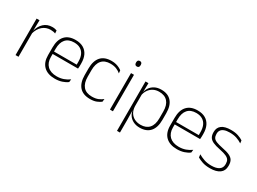

<svg xmlns="http://www.w3.org/2000/svg" viewBox="-42 -1352 2969 2217"><g transform="rotate(30 1443.0 -243.5)"><path d="M112.5 -305 99.5 -334 110 -337.5Q126.5 -409.5 171.5 -451.5Q216.5 -493.5 284.5 -493.5Q304 -493.5 319 -490.2Q334 -487 344.5 -483L347 -444Q334.5 -449.5 318 -452.5Q301.5 -455.5 282 -455.5Q222.5 -455.5 177.5 -417.5Q132.5 -379.5 112.5 -305ZM76 0V-486.5H115L112 -338L115.5 -334.5V0Z M604.5 10Q506.5 10 454 -41.2Q401.5 -92.5 401.5 -187V-290.5Q401.5 -391.5 450 -445Q498.5 -498.5 591.5 -498.5Q653.5 -498.5 695.8 -474.2Q738 -450 759.8 -404.8Q781.5 -359.5 781.5 -295.5V-278Q781.5 -265.5 781 -252.8Q780.5 -240 779 -225.5H742.5Q743 -245.5 743 -263.2Q743 -281 743 -296Q743 -350.5 725.8 -388Q708.5 -425.5 674.8 -445.2Q641 -465 591.5 -465Q517.5 -465 479 -421Q440.5 -377 440.5 -293V-245V-239V-184.5Q440.5 -147 451.5 -117.5Q462.5 -88 483.8 -67.2Q505 -46.5 536.5 -35.5Q568 -24.5 609.5 -24.5Q656.5 -24.5 697 -38.5Q737.5 -52.5 773 -78.5L768.5 -40Q738 -17 696.2 -3.5Q654.5 10 604.5 10ZM421.5 -225.5V-257.5H769V-225.5Z M1073 10Q978 10 930.5 -44.2Q883 -98.5 883 -199.5V-287.5Q883 -388.5 930.5 -442.5Q978 -496.5 1073 -496.5Q1106.5 -496.5 1132.8 -489.5Q1159 -482.5 1178.5 -472.2Q1198 -462 1211 -451.5L1215 -413.5Q1191.5 -434 1158 -448.2Q1124.5 -462.5 1076.5 -462.5Q1000 -462.5 961.2 -417.5Q922.5 -372.5 922.5 -287V-200.5Q922.5 -116 961.2 -70.5Q1000 -25 1078 -25Q1127.5 -25 1161.5 -39.5Q1195.5 -54 1219 -74L1214.5 -35.5Q1194 -19 1159.5 -4.5Q1125 10 1073 10Z M1335 0V-486.5H1374.5V0ZM1355 -585.5Q1339.5 -585.5 1331.8 -594.5Q1324 -603.5 1324 -620.5V-624.5Q1324 -641 1331.8 -650Q1339.5 -659 1355 -659Q1370 -659 1377.8 -650Q1385.5 -641 1385.5 -624.5V-620.5Q1385.5 -603 1377.8 -594.2Q1370 -585.5 1355 -585.5Z M1734.5 10Q1686 10 1648.5 -8.8Q1611 -27.5 1588.5 -61.5Q1566 -95.5 1563.5 -141H1550.5L1566 -177.5Q1568.5 -126.5 1590.5 -92.2Q1612.5 -58 1648 -41Q1683.5 -24 1726.5 -24Q1800.5 -24 1840 -68.2Q1879.5 -112.5 1879.5 -197V-289.5Q1879.5 -374 1840.2 -418.5Q1801 -463 1725.5 -463Q1682.5 -463 1648.8 -445.2Q1615 -427.5 1593.2 -396Q1571.5 -364.5 1564 -322.5L1551 -354H1563Q1568.5 -393.5 1590.2 -425.8Q1612 -458 1648.8 -477.2Q1685.5 -496.5 1736.5 -496.5Q1825.5 -496.5 1872.2 -442.8Q1919 -389 1919 -287.5V-199Q1919 -97 1871.8 -43.5Q1824.5 10 1734.5 10ZM1528 172V-486.5H1567.5L1565 -361L1566 -346V-138.5L1565 -128L1567.5 4.5V172Z M2232 10Q2134 10 2081.5 -41.2Q2029 -92.5 2029 -187V-290.5Q2029 -391.5 2077.5 -445Q2126 -498.5 2219 -498.5Q2281 -498.5 2323.2 -474.2Q2365.5 -450 2387.2 -404.8Q2409 -359.5 2409 -295.5V-278Q2409 -265.5 2408.5 -252.8Q2408 -240 2406.5 -225.5H2370Q2370.5 -245.5 2370.5 -263.2Q2370.5 -281 2370.5 -296Q2370.5 -350.5 2353.2 -388Q2336 -425.5 2302.2 -445.2Q2268.5 -465 2219 -465Q2145 -465 2106.5 -421Q2068 -377 2068 -293V-245V-239V-184.5Q2068 -147 2079 -117.5Q2090 -88 2111.2 -67.2Q2132.5 -46.5 2164 -35.5Q2195.5 -24.5 2237 -24.5Q2284 -24.5 2324.5 -38.5Q2365 -52.5 2400.5 -78.5L2396 -40Q2365.5 -17 2323.8 -3.5Q2282 10 2232 10ZM2049 -225.5V-257.5H2396.5V-225.5Z M2672 10Q2613.5 10 2571 -4.2Q2528.5 -18.5 2501.5 -35L2496.5 -74.5Q2532.5 -53.5 2574.5 -39Q2616.5 -24.5 2671.5 -24.5Q2736 -24.5 2771.5 -48.5Q2807 -72.5 2807 -119V-127Q2807 -157 2795 -176.8Q2783 -196.5 2752 -210.5Q2721 -224.5 2663.5 -236Q2602 -248 2566.5 -264.5Q2531 -281 2516 -306.8Q2501 -332.5 2501 -371.5V-376Q2501 -434 2542 -465Q2583 -496 2665.5 -496Q2722 -496 2762.5 -482.2Q2803 -468.5 2828 -451L2832.5 -414Q2801 -435 2760.8 -448.8Q2720.5 -462.5 2667.5 -462.5Q2623.5 -462.5 2595.5 -452Q2567.5 -441.5 2554 -422.2Q2540.5 -403 2540.5 -376V-371.5Q2540.5 -340.5 2552.8 -321.2Q2565 -302 2595.8 -289.8Q2626.5 -277.5 2680 -266.5Q2743.5 -254.5 2779.8 -237.5Q2816 -220.5 2831 -194.2Q2846 -168 2846 -128.5V-118.5Q2846 -55.5 2800.8 -22.8Q2755.5 10 2672 10Z"/></g></svg>

Font: Anek Gurmukhi Medium ExtraLight
Style: Regular
Weight: 250
Version: Version 1.003